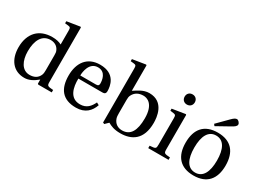

<svg xmlns="http://www.w3.org/2000/svg" viewBox="-43 -1363 2664 1997"><g transform="rotate(30 1289.0 -365.0)"><path d="M49 -235C49 -87 126 12 258 12C312 12 359 -12 413 -56V-7L421 0H583V-29C512 -34 508 -36 508 -87V-736L501 -742L344 -717V-692L382 -688C408 -685 414 -680 414 -642V-478C386 -493 349 -502 303 -502C221 -502 160 -476 118 -433C75 -388 49 -322 49 -235ZM153 -247C153 -377 200 -467 302 -467C349 -467 387 -445 405 -404C413 -387 414 -373 414 -346V-170C414 -148 413 -131 407 -114C387 -62 343 -42 291 -42C199 -42 153 -132 153 -247Z M647 -241C647 -83 715 12 878 12C989 12 1046 -50 1073 -129L1043 -145C1015 -87 977 -39 898 -39C774 -39 749 -159 751 -263H1039C1060 -263 1079 -268 1079 -301C1079 -360 1060 -502 877 -502C721 -502 647 -391 647 -241ZM752 -301C752 -342 767 -467 871 -467C964 -467 975 -372 975 -333C975 -314 969 -301 941 -301Z M1132 -692 1170 -688C1196 -685 1202 -680 1202 -642V4L1220 12L1260 -27C1295 -7 1337 12 1412 12C1545 12 1661 -52 1661 -256C1661 -318 1648 -502 1468 -502C1392 -502 1333 -453 1296 -431V-736L1289 -742L1132 -717ZM1296 -163V-321C1296 -346 1298 -362 1306 -378C1330 -426 1372 -448 1428 -448C1469 -448 1557 -424 1557 -250C1557 -103 1512 -23 1413 -23C1360 -23 1321 -50 1303 -100C1297 -118 1296 -139 1296 -163Z M1802 -654C1802 -618 1827 -593 1863 -593C1899 -593 1924 -618 1924 -654C1924 -690 1899 -715 1863 -715C1827 -715 1802 -690 1802 -654ZM1742 0H1986V-29C1915 -34 1911 -36 1911 -87V-496L1904 -502L1747 -477V-452L1785 -447C1811 -443 1817 -438 1817 -402V-87C1817 -36 1814 -34 1742 -29Z M2209 -562 2224 -542 2375 -626C2405 -642 2431 -659 2431 -680C2431 -700 2407 -723 2392 -723C2375 -723 2358 -713 2328 -682ZM2050 -245C2050 -83 2129 12 2290 12C2451 12 2530 -83 2530 -245C2530 -407 2451 -502 2290 -502C2129 -502 2050 -407 2050 -245ZM2154 -245C2154 -383 2198 -467 2290 -467C2382 -467 2426 -383 2426 -245C2426 -107 2382 -23 2290 -23C2198 -23 2154 -107 2154 -245Z"/></g></svg>

Font: Lingua Franca
Style: Regular
Weight: 400
Version: Version 1.19